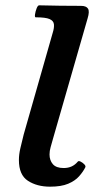

<svg xmlns="http://www.w3.org/2000/svg" viewBox="-20 -688 369 721"><path d="M168 13Q119 13 85 -9Q51 -31 51 -87Q51 -108 56.5 -131.5Q62 -155 69 -183L178 -565Q184 -584 182.5 -597Q181 -610 166 -616.5Q151 -623 114 -623Q110 -623 111.5 -634Q113 -645 117.5 -656.5Q122 -668 127 -668Q162 -667 206 -666.5Q250 -666 284 -666Q304 -666 310.5 -655.5Q317 -645 309 -619L179 -167Q174 -149 170 -135Q166 -121 166 -108Q166 -86 178.5 -71.5Q191 -57 219 -57Q236 -57 249 -63Q262 -69 272 -81Q275 -85 283 -81Q291 -77 297 -70.5Q303 -64 300 -59Q292 -43 277 -26Q262 -9 236 2Q210 13 168 13Z"/></svg>

Font: Junicode VF
Style: Italic
Weight: 400
Italic angle: -11°
Designer: Peter S. Baker
Version: Version 2.209